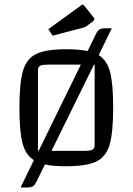

<svg xmlns="http://www.w3.org/2000/svg" viewBox="-20 -727 587 850"><path d="M481 -250Q481 -139 465 -85.5Q449 -32 405.5 -11.5Q362 9 273 9Q212 9 179 1L141 78Q134 93 125 98Q116 103 98 103H71L130 -18Q93 -41 79.5 -94Q66 -147 66 -250Q66 -361 82 -414.5Q98 -468 141 -488.5Q184 -509 273 -509Q333 -509 368 -501L405 -577Q412 -592 421 -597Q430 -602 448 -602H475L417 -483Q454 -460 467.5 -407.5Q481 -355 481 -250ZM151 -59 338 -441H198Q168 -441 158 -436Q148 -431 148 -416V-59ZM399 -441H396L208 -59H349Q379 -59 389 -64Q399 -69 399 -84ZM194 -598 339 -703Q344 -707 346 -707Q349 -707 352 -703L391 -654Q398 -646 398 -643Q398 -639 392 -633L367 -614Q359 -607 346 -604L213 -569Z"/></svg>

Font: Changa Light
Style: Regular
Weight: 300
Designer: Eduardo Rodriguez Tunni
Foundry: Eduardo Rodriguez Tunni
Version: Version 2.002; ttfautohint (v1.5) -l 8 -r 50 -G 110 -x 14 -H